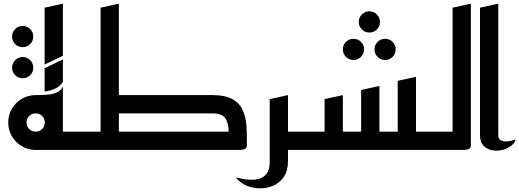

<svg xmlns="http://www.w3.org/2000/svg" viewBox="-20 -820 2840 1050"><path d="M104 -562Q80 -562 63 -579Q46 -596 46 -620Q46 -644 63 -661Q80 -678 104 -678Q128 -678 145 -661Q162 -644 162 -620Q162 -596 145 -579Q128 -562 104 -562ZM104 -392Q80 -392 63 -409Q46 -426 46 -450Q46 -474 63 -491Q80 -508 104 -508Q128 -508 145 -491Q162 -474 162 -450Q162 -426 145 -409Q128 -392 104 -392Z M173 0Q132 -1 98.5 -21Q65 -41 45 -75Q25 -109 25 -150Q25 -192 45.5 -226Q66 -260 100 -280Q134 -300 175 -300Q178 -300 185 -300Q205 -300 233 -301.5Q261 -303 286.5 -312.5Q312 -322 324 -346V-100H435V0ZM224 -467V-778L324 -800V-515ZM224 -320V-447L324 -495V-374Q311 -349 282 -335.5Q253 -322 224 -320ZM175 -100Q196 -100 210.5 -114.5Q225 -129 225 -150Q225 -171 210.5 -185.5Q196 -200 175 -200Q154 -200 139.5 -185.5Q125 -171 125 -150Q125 -129 139.5 -114.5Q154 -100 175 -100Z M355 0V-100H530V-778L630 -800V-300H1140Q1212 -300 1251.5 -277.5Q1291 -255 1307.5 -217.5Q1324 -180 1327.5 -136Q1331 -92 1330 -49Q1330 -42 1330 -35.5Q1330 -29 1330 -23Q1330 -11 1320 -6Q1310 -1 1300 -0.5Q1290 0 1290 0ZM630 -200V-100H1230Q1231 -142 1213.5 -171Q1196 -200 1140 -200Z M1270 150Q1327 165 1363.5 163Q1400 161 1420 147Q1440 133 1447.5 112Q1455 91 1455 70V-278L1555 -300V-100H1675V0H1555V60Q1555 113 1532.5 146.5Q1510 180 1474 195.5Q1438 211 1398.5 210Q1359 209 1324.5 193.5Q1290 178 1270 150Z M2000 -642Q1976 -642 1959 -659Q1942 -676 1942 -700Q1942 -724 1959 -741Q1976 -758 2000 -758Q2024 -758 2041 -741Q2058 -724 2058 -700Q2058 -676 2041 -659Q2024 -642 2000 -642ZM2086 -492Q2062 -492 2045 -509Q2028 -526 2028 -550Q2028 -574 2045 -591Q2062 -608 2086 -608Q2110 -608 2127 -591Q2144 -574 2144 -550Q2144 -526 2127 -509Q2110 -492 2086 -492ZM1913 -492Q1889 -492 1872 -509Q1855 -526 1855 -550Q1855 -574 1872 -591Q1889 -608 1913 -608Q1937 -608 1954 -591Q1971 -574 1971 -550Q1971 -526 1954 -509Q1937 -492 1913 -492Z M1635 0V-100H1755V-278L1855 -300V-100H1955V-328L2055 -350V-100H2155V-378L2255 -400V-100H2375V0Z M2335 0V-100H2455V-778L2555 -800V-23Q2555 -11 2545 -6Q2535 -1 2525 -0.5Q2515 0 2515 0Z M2800 -58Q2794 -36 2772.5 -20.5Q2751 -5 2722.5 1Q2694 7 2667.5 1Q2641 -5 2623 -24.5Q2605 -44 2605 -80V-778L2705 -800V-80Q2705 -62 2716 -54.5Q2727 -47 2743 -46.5Q2759 -46 2775 -50Q2791 -54 2800 -58Z"/></svg>

Font: Reem Kufi Ink
Style: Regular
Weight: 400
Designer: Khaled Hosny
Version: Version 1.7